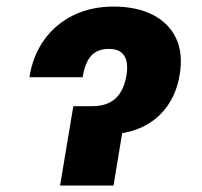

<svg xmlns="http://www.w3.org/2000/svg" viewBox="-20 -573 624 593"><path d="M70.8 -334.5Q81.5 -401.4 116.7 -450.2Q151.9 -499 206.8 -525.9Q261.7 -552.7 330.6 -552.7Q401.4 -552.7 451.2 -527.6Q501 -502.4 523.4 -455.6Q545.9 -408.7 535.2 -343.3Q525.9 -286.1 496.1 -244.4Q466.3 -202.6 418.2 -180.2Q370.1 -157.7 304.7 -157.2H213.9L229 -245.1H265.1Q310.5 -245.1 336.4 -268.6Q362.3 -292 370.6 -340.3Q377 -379.4 364 -400.6Q351.1 -421.9 316.4 -421.9Q280.3 -421.9 261.2 -400.4Q242.2 -378.9 235.4 -334.5ZM206.5 -245.1H371.1L330.6 0H165.5Z"/></svg>

Font: Inter 16pt ExtraBold
Style: Italic
Weight: 800
Italic angle: -9.3988°
Version: Version 4.001;git-66647c0bb